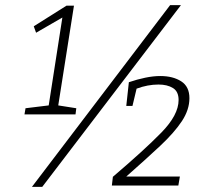

<svg xmlns="http://www.w3.org/2000/svg" viewBox="-20 -720 814 745"><path d="M276 -300 273 -276H75L79 -300L169 -311L222 -652L120 -593L111 -618L238 -698H267L206 -311ZM104 5 640 -700H682L144 5ZM414 0 418 -34Q539 -137 606 -205.5Q673 -274 673 -332Q673 -365 651 -378.5Q629 -392 595 -392Q553 -392 510 -376L494 -309H470L480 -401Q512 -412 543.5 -418.5Q575 -425 602 -425Q651 -425 683 -404.5Q715 -384 715 -339Q715 -294 685.5 -249.5Q656 -205 601 -153.5Q546 -102 470 -35H678L672 0Z"/></svg>

Font: Bitter Light
Style: Italic
Weight: 300
Italic angle: -9°
Designer: Sol Matas, and Bitter project Authors
Foundry: Sol Matas
Version: Version 2.001